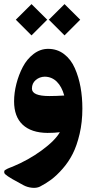

<svg xmlns="http://www.w3.org/2000/svg" viewBox="-27 -634 454 920"><path d="M282.2 -614.3 357.4 -539.6 282.2 -464.4 207 -539.6ZM124 -614.3 199.2 -539.6 124 -464.4 48.8 -539.6ZM259.8 -0.5Q234.9 2.9 200.2 2.9Q122.6 2 81.5 -36.6Q40.5 -75.2 40.5 -148.4Q40.5 -189 51.5 -232.2Q62.5 -275.4 82.3 -313.2Q102.1 -351.1 134 -375.5Q166 -399.9 203.6 -399.9Q247.1 -399.9 280 -374.8Q313 -349.6 331.5 -307.4Q350.1 -265.1 358.9 -216.6Q367.7 -168 367.7 -113.8Q367.7 -48.8 354.5 7.6Q341.3 64 321.3 103.3Q301.3 142.6 272.9 174.8Q244.6 207 218.8 226.3Q192.9 245.6 164.1 260.3Q147.5 268.1 125.5 265.6Q103.5 263.2 85.4 253.4L32.2 224.1Q19.5 216.8 11 210.9Q2.4 205.1 -2.2 200.7Q-6.8 196.3 -6.8 191.9Q-6.8 187.5 -6.3 185.1Q-5.9 182.6 0.2 179.2Q6.3 175.8 9 174.3Q11.7 172.9 21 169.2Q30.3 165.5 33.2 164.6Q109.9 132.8 173.3 86.2Q236.8 39.6 259.8 -0.5ZM126 -209.5Q126 -173.8 209.5 -173.8Q241.7 -173.8 280.8 -176.3Q269 -219.2 245.1 -242.7Q221.2 -266.1 187.5 -266.6Q162.6 -266.1 144.3 -250.5Q126 -234.9 126 -209.5Z"/></svg>

Font: Sahel FD
Style: Bold-FD
Weight: 700
Foundry: Saber Rastikerdar (saber.rastikerdar@gmail.com)
Version: Version 3.3.0